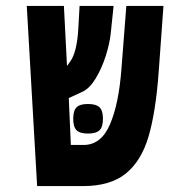

<svg xmlns="http://www.w3.org/2000/svg" viewBox="-20 -629 640 649"><path d="M70.5 -609H196L206.5 -406L218 -422Q229 -437.5 235.8 -465.5Q242.5 -493.5 244.5 -529L249 -609H364L354 -513.5Q350.5 -481.5 337.5 -440.2Q324.5 -399 304 -364.8Q283.5 -330.5 259 -319L212.5 -297.5L219.5 -139H262.5Q321.5 -139 351.5 -208Q381.5 -277 390.5 -396L407 -609H532.5L516.5 -387Q506.5 -250 482 -167.2Q457.5 -84.5 405 -42.2Q352.5 0 261 0H105.5ZM227.5 -227.5Q227.5 -255 238.8 -266.2Q250 -277.5 277 -277.5Q305 -277.5 316.5 -266.2Q328 -255 328 -227.5Q328 -200 316.5 -188.8Q305 -177.5 277 -177.5Q250 -177.5 238.8 -188.8Q227.5 -200 227.5 -227.5Z"/></svg>

Font: JuliaMono Black
Style: Regular
Weight: 900
Monospace: yes
Designer: cormullion
Foundry: corm
Version: Version 0.054; ttfautohint (v1.8.4)